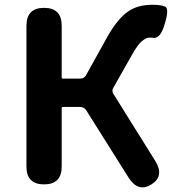

<svg xmlns="http://www.w3.org/2000/svg" viewBox="-20 -774 733 806"><path d="M165 0Q91 0 91 -75V-666Q91 -741 165 -741Q239 -741 239 -666V-449Q239 -444 244 -444H317Q333 -444 341 -458L431 -620Q474 -696 518 -726Q558 -754 620 -754Q656 -754 673.5 -746Q691 -738 672 -675Q654 -612 625 -615Q620 -616 607 -616Q594 -616 576 -601.5Q558 -587 533 -542L456 -406Q448 -393 456 -380L632 -98Q671 -35 616 0Q560 35 520 -28L342 -311Q333 -325 316 -325H244Q239 -325 239 -320V-75Q239 0 165 0Z"/></svg>

Font: Resource Han Rounded KR
Style: Bold
Weight: 700
Designer: Cyano Hao (round all glyphs); Ryoko NISHIZUKA 西塚涼子 (kana, bopomofo & ideographs); Paul D. Hunt (Latin, Greek & Cyrillic)
Foundry: Cyano Hao
Version: 0.990